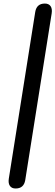

<svg xmlns="http://www.w3.org/2000/svg" viewBox="-20 -873 312 1080"><path d="M29.5 132.2 178.3 -806.3Q186.3 -853 232.4 -853Q254.3 -853 264.5 -838.4Q274.6 -823.7 270.7 -797.9L121.9 140.6Q113.8 187.3 67.8 187.3Q45.9 187.3 35.7 172.6Q25.6 158 29.5 132.2Z"/></svg>

Font: SN Pro Thin
Style: Italic
Weight: 200
Italic angle: -9°
Designer: Tobias Whetton
Foundry: Supernotes
Version: Version 1.003;Glyphs 3.3 (3324)